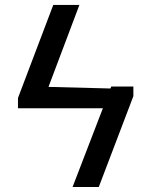

<svg xmlns="http://www.w3.org/2000/svg" viewBox="-20 -747 604 767"><path d="M192.8 -727.3 51.8 -355.5V-314.6H391L269.9 0H374.6L512.8 -362.9V-401.3H424.4L421.2 -393.5L173.7 -399.9L297.2 -727.3Z"/></svg>

Font: Inter 465
Style: Regular
Weight: 400
Designer: Rasmus Andersson
Foundry: rsms
Version: Version 3.019;Glyphs 3.1.2 (3151)